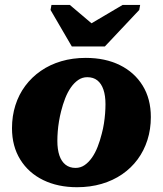

<svg xmlns="http://www.w3.org/2000/svg" viewBox="-20 -761 673 794"><path d="M277 -568.8H413.6L555.8 -719.8L559.6 -740.6H487L302.4 -631.6L397 -632L268.8 -740.6H192.8L189 -719.8ZM400.8 -207.8Q406.4 -228.4 409.7 -249.6Q413 -270.8 414.6 -291.1Q416.2 -311.4 416.2 -330Q416.2 -365.6 407.7 -390.5Q399.2 -415.4 382.6 -428.6Q366 -441.8 341 -441.8Q320.4 -441.8 303.6 -430.3Q286.8 -418.8 273.2 -399.4Q259.6 -380 249.6 -354.4Q239.6 -328.8 232.6 -300.6Q227.4 -280 223.9 -258.8Q220.4 -237.6 218.8 -217.3Q217.2 -197 217.2 -178.4Q217.2 -142.8 225.7 -117.9Q234.2 -93 251.1 -79.8Q268 -66.6 292.4 -66.6Q313 -66.6 329.8 -78.1Q346.6 -89.6 360.2 -109Q373.8 -128.4 383.8 -154Q393.8 -179.6 400.8 -207.8ZM29.6 -230.8Q29.6 -281.2 43.7 -325.7Q57.8 -370.2 84.6 -406.1Q111.4 -442 149 -468Q186.6 -494 233.4 -507.8Q280.2 -521.6 334.8 -521.6Q415 -521.6 475.4 -491.9Q535.8 -462.2 569.8 -407.3Q603.8 -352.4 603.8 -276.8Q603.8 -226.4 589.7 -182.1Q575.6 -137.8 549.1 -101.9Q522.6 -66 485 -40.2Q447.4 -14.4 400.3 -0.6Q353.2 13.2 298.6 13.2Q219.4 13.2 158.8 -16.3Q98.2 -45.8 63.9 -101Q29.6 -156.2 29.6 -230.8Z"/></svg>

Font: Roboto Serif 20pt
Style: Italic
Weight: 400
Italic angle: -10°
Designer: Greg Gazdowicz
Foundry: Commercial Type
Version: Version 1.008